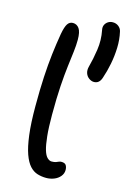

<svg xmlns="http://www.w3.org/2000/svg" viewBox="-125 -874 631 945"><g transform="rotate(15 191.0 -401.5)"><path d="M314 -506Q301 -506 288.5 -515Q276 -524 271 -539Q266 -554 271 -573Q282 -613 289.5 -663.5Q297 -714 287 -764Q284 -778 289 -789Q294 -800 304.5 -807Q315 -814 329 -814Q346 -814 358.5 -804Q371 -794 374 -779Q383 -740 381.5 -697.5Q380 -655 372 -614.5Q364 -574 352 -539Q342 -506 314 -506ZM209 11Q186 11 164.5 4.5Q143 -2 125.5 -21Q108 -40 95 -76Q82 -112 74.5 -171Q67 -230 67 -317Q67 -401 70.5 -465.5Q74 -530 80.5 -584.5Q87 -639 96 -692Q103 -730 113 -745Q123 -760 140 -760Q160 -760 172 -743Q184 -726 184 -686Q184 -658 180 -625Q176 -592 170.5 -548Q165 -504 161 -443.5Q157 -383 157 -297Q157 -232 161.5 -188.5Q166 -145 173.5 -120Q181 -95 192 -84.5Q203 -74 214 -74Q228 -74 236 -77Q244 -80 249.5 -82.5Q255 -85 262 -85Q280 -85 286 -75Q292 -65 292 -51Q292 -33 280 -18.5Q268 -4 249 3.5Q230 11 209 11Z"/></g></svg>

Font: Shantell Sans
Style: Regular
Weight: 400
Designer: Stephen Nixon, Anya Danilova, Shantell Martin
Foundry: Arrow Type
Version: Version 1.008;[ac192a2d6]